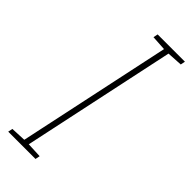

<svg xmlns="http://www.w3.org/2000/svg" viewBox="-234 -750 786 786"><g transform="rotate(45 158.5 -357.0)"><path d="M8 0 12 -20 78 -23 220 -690 155 -694 159 -714H317L313 -694L246 -690L104 -23L170 -20L166 0Z"/></g></svg>

Font: Noto Sans Thin
Style: Italic
Weight: 100
Italic angle: -12°
Designer: Monotype Design Team
Foundry: Monotype Imaging Inc.
Version: Version 2.013; ttfautohint (v1.8.4.7-5d5b)